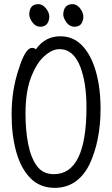

<svg xmlns="http://www.w3.org/2000/svg" viewBox="-20 -888 540 926"><path d="M174 -759Q152 -759 136.5 -780Q121 -801 121 -820Q123 -868 165 -868Q185 -868 201.5 -848Q218 -828 218 -806Q214 -759 174 -759ZM244 18Q173 18 127 -28.5Q81 -75 58.5 -155Q36 -235 36 -337Q36 -453 70 -554Q102 -657 134 -657Q147 -657 153 -650Q197 -713 271 -713Q334 -713 377 -667.5Q420 -622 442.5 -543Q465 -464 465 -363Q465 -210 412 -96Q355 18 244 18ZM339 -759Q316 -759 300.5 -780Q285 -801 285 -820Q288 -868 330 -868Q350 -868 366 -848Q382 -828 382 -806Q379 -759 339 -759ZM240 -48Q397 -48 397 -371Q397 -487 368 -564Q335 -651 267 -651Q232 -651 194.5 -618Q157 -585 130 -516Q103 -447 103 -339Q103 -259 116 -193Q129 -127 158 -87.5Q187 -48 240 -48Z"/></svg>

Font: Moon Stars Kai HW
Style: Regular
Weight: 400
Designer: GuiWonder
Version: Version 1.101